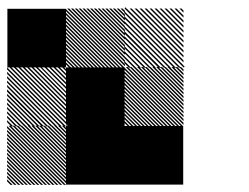

<svg xmlns="http://www.w3.org/2000/svg" viewBox="-21 -525 708 546"><path d="M167.5 -165.8 165.8 -167.5H167.5ZM167.5 -155 155 -167.5H160.8L167.5 -160.8ZM167.5 -144.2 144.2 -167.5H150L167.5 -150ZM167.5 -133.3 133.3 -167.5H139.2L167.5 -139.2ZM167.5 -122.5 122.5 -167.5H128.3L167.5 -128.3ZM167.5 -111.7 111.7 -167.5H117.5L167.5 -117.5ZM167.5 -100.8 100.8 -167.5H106.7L167.5 -106.7ZM167.5 -90 90 -167.5H95.8L167.5 -95.8ZM167.5 -79.2 79.2 -167.5H85L167.5 -85ZM167.5 -68.3 68.3 -167.5H74.2L167.5 -74.2ZM167.5 -57.5 57.5 -167.5H63.3L167.5 -63.3ZM167.5 -46.7 46.7 -167.5H52.5L167.5 -52.5ZM167.5 -35.8 35.8 -167.5H41.7L167.5 -41.7ZM167.5 -25 25 -167.5H30.8L167.5 -30.8ZM167.5 -14.2 14.2 -167.5H20L167.5 -20ZM167.5 -3.3 3.3 -167.5H9.2L167.5 -9.2ZM160.8 0.8 -0.8 -160.8V-166.7L166.7 0.8ZM150 0.8 -0.8 -150V-155.8L155.8 0.8ZM139.2 0.8 -0.8 -139.2V-145L145 0.8ZM128.3 0.8 -0.8 -128.3V-134.2L134.2 0.8ZM117.5 0.8 -0.8 -117.5V-123.3L123.3 0.8ZM106.7 0.8 -0.8 -106.7V-112.5L112.5 0.8ZM95.8 0.8 -0.8 -95.8V-101.7L101.7 0.8ZM85 0.8 -0.8 -85V-90.8L90.8 0.8ZM74.2 0.8 -0.8 -74.2V-80L80 0.8ZM63.3 0.8 -0.8 -63.3V-69.2L69.2 0.8ZM52.5 0.8 -0.8 -52.5V-58.3L58.3 0.8ZM41.7 0.8 -0.8 -41.7V-47.5L47.5 0.8ZM30.8 0.8 -0.8 -30.8V-36.7L36.7 0.8ZM20 0.8 -0.8 -20V-25.8L25.8 0.8ZM9.2 0.8 -0.8 -9.2V-15L15 0.8ZM167.5 -167.5H171.7L167.5 -171.7ZM500.8 -332.5 499.2 -334.2H500.8ZM500.8 -321.7 488.3 -334.2H494.2L500.8 -327.5ZM500.8 -310.8 477.5 -334.2H483.3L500.8 -316.7ZM500.8 -300 466.7 -334.2H472.5L500.8 -305.8ZM500.8 -289.2 455.8 -334.2H461.7L500.8 -295ZM500.8 -278.3 445 -334.2H450.8L500.8 -284.2ZM500.8 -267.5 434.2 -334.2H440L500.8 -273.3ZM500.8 -256.7 423.3 -334.2H429.2L500.8 -262.5ZM500.8 -245.8 412.5 -334.2H418.3L500.8 -251.7ZM500.8 -235 401.7 -334.2H407.5L500.8 -240.8ZM500.8 -224.2 390.8 -334.2H396.7L500.8 -230ZM500.8 -213.3 380 -334.2H385.8L500.8 -219.2ZM500.8 -202.5 369.2 -334.2H375L500.8 -208.3ZM500.8 -191.7 358.3 -334.2H364.2L500.8 -197.5ZM500.8 -180.8 347.5 -334.2H353.3L500.8 -186.7ZM500.8 -170 336.7 -334.2H342.5L500.8 -175.8ZM494.2 -165.8 332.5 -327.5V-333.3L500 -165.8ZM483.3 -165.8 332.5 -316.7V-322.5L489.2 -165.8ZM472.5 -165.8 332.5 -305.8V-311.7L478.3 -165.8ZM461.7 -165.8 332.5 -295V-300.8L467.5 -165.8ZM450.8 -165.8 332.5 -284.2V-290L456.7 -165.8ZM440 -165.8 332.5 -273.3V-279.2L445.8 -165.8ZM429.2 -165.8 332.5 -262.5V-268.3L435 -165.8ZM418.3 -165.8 332.5 -251.7V-257.5L424.2 -165.8ZM407.5 -165.8 332.5 -240.8V-246.7L413.3 -165.8ZM396.7 -165.8 332.5 -230V-235.8L402.5 -165.8ZM385.8 -165.8 332.5 -219.2V-225L391.7 -165.8ZM375 -165.8 332.5 -208.3V-214.2L380.8 -165.8ZM364.2 -165.8 332.5 -197.5V-203.3L370 -165.8ZM353.3 -165.8 332.5 -186.7V-192.5L359.2 -165.8ZM342.5 -165.8 332.5 -175.8V-181.7L348.3 -165.8ZM500.8 -334.2H505L500.8 -338.3ZM167.5 -321.7 155 -334.2H160.8L167.5 -327.5ZM167.5 -309.2 142.5 -334.2H148.3L167.5 -315ZM167.5 -296.7 130 -334.2H135.8L167.5 -302.5ZM167.5 -284.2 117.5 -334.2H123.3L167.5 -290ZM167.5 -271.7 105 -334.2H110.8L167.5 -277.5ZM167.5 -259.2 92.5 -334.2H97.5L167.5 -264.2ZM167.5 -246.7 80 -334.2H85.8L167.5 -252.5ZM167.5 -234.2 67.5 -334.2H73.3L167.5 -240ZM167.5 -221.7 55 -334.2H60.8L167.5 -227.5ZM167.5 -209.2 42.5 -334.2H48.3L167.5 -215ZM167.5 -196.7 30 -334.2H35.8L167.5 -202.5ZM167.5 -184.2 17.5 -334.2H23.3L167.5 -190ZM167.5 -171.7 5 -334.2H10.8L167.5 -177.5ZM160.8 -165.8 -0.8 -327.5V-333.3L166.7 -165.8ZM148.3 -165.8 -0.8 -315V-320.8L154.2 -165.8ZM135.8 -165.8 -0.8 -302.5V-308.3L141.7 -165.8ZM123.3 -165.8 -0.8 -290V-295.8L129.2 -165.8ZM110.8 -165.8 -0.8 -277.5V-283.3L116.7 -165.8ZM97.5 -165.8 -0.8 -264.2V-270.8L104.2 -165.8ZM85.8 -165.8 -0.8 -252.5V-258.3L91.7 -165.8ZM73.3 -165.8 -0.8 -240V-245.8L79.2 -165.8ZM60.8 -165.8 -0.8 -227.5V-233.3L66.7 -165.8ZM48.3 -165.8 -0.8 -215V-220.8L54.2 -165.8ZM35.8 -165.8 -0.8 -202.5V-208.3L41.7 -165.8ZM23.3 -165.8 -0.8 -190V-195.8L29.2 -165.8ZM10.8 -165.8 -0.8 -177.5V-183.3L16.7 -165.8ZM500.8 -489.2 489.2 -500.8H495L500.8 -495ZM500.8 -475 475 -500.8H480.8L500.8 -480.8ZM500.8 -460.8 460.8 -500.8H466.7L500.8 -466.7ZM500.8 -446.7 446.7 -500.8H452.5L500.8 -452.5ZM500.8 -432.5 432.5 -500.8H438.3L500.8 -438.3ZM500.8 -418.3 418.3 -500.8H424.2L500.8 -424.2ZM500.8 -404.2 404.2 -500.8H410L500.8 -410ZM500.8 -390 390 -500.8H395.8L500.8 -395.8ZM500.8 -375.8 375.8 -500.8H381.7L500.8 -381.7ZM500.8 -361.7 361.7 -500.8H367.5L500.8 -367.5ZM500.8 -347.5 347.5 -500.8H353.3L500.8 -353.3ZM500.8 -333.3 333.3 -500.8H339.2L500.8 -339.2ZM487.5 -332.5 332.5 -487.5V-493.3L493.3 -332.5ZM473.3 -332.5 332.5 -473.3V-479.2L479.2 -332.5ZM459.2 -332.5 332.5 -459.2V-465L465 -332.5ZM445 -332.5 332.5 -445V-450.8L450.8 -332.5ZM430 -332.5 332.5 -430V-436.7L436.7 -332.5ZM416.7 -332.5 332.5 -416.7V-422.5L422.5 -332.5ZM402.5 -332.5 332.5 -402.5V-408.3L408.3 -332.5ZM388.3 -332.5 332.5 -388.3V-394.2L394.2 -332.5ZM374.2 -332.5 332.5 -374.2V-380L380 -332.5ZM360 -332.5 332.5 -360V-365.8L365.8 -332.5ZM345.8 -332.5 332.5 -345.8V-351.7L351.7 -332.5ZM334.2 -499.2 332.5 -500.8H334.2ZM334.2 -488.3 321.7 -500.8H327.5L334.2 -494.2ZM334.2 -477.5 310.8 -500.8H316.7L334.2 -483.3ZM334.2 -466.7 300 -500.8H305.8L334.2 -472.5ZM334.2 -455.8 289.2 -500.8H295L334.2 -461.7ZM334.2 -445 278.3 -500.8H284.2L334.2 -450.8ZM334.2 -434.2 267.5 -500.8H273.3L334.2 -440ZM334.2 -423.3 256.7 -500.8H262.5L334.2 -429.2ZM334.2 -412.5 245.8 -500.8H251.7L334.2 -418.3ZM334.2 -401.7 235 -500.8H240.8L334.2 -407.5ZM334.2 -390.8 224.2 -500.8H230L334.2 -396.7ZM334.2 -380 213.3 -500.8H219.2L334.2 -385.8ZM334.2 -369.2 202.5 -500.8H208.3L334.2 -375ZM334.2 -358.3 191.7 -500.8H197.5L334.2 -364.2ZM334.2 -347.5 180.8 -500.8H186.7L334.2 -353.3ZM334.2 -336.7 170 -500.8H175.8L334.2 -342.5ZM327.5 -332.5 165.8 -494.2V-500L333.3 -332.5ZM316.7 -332.5 165.8 -483.3V-489.2L322.5 -332.5ZM305.8 -332.5 165.8 -472.5V-478.3L311.7 -332.5ZM295 -332.5 165.8 -461.7V-467.5L300.8 -332.5ZM284.2 -332.5 165.8 -450.8V-456.7L290 -332.5ZM273.3 -332.5 165.8 -440V-445.8L279.2 -332.5ZM262.5 -332.5 165.8 -429.2V-435L268.3 -332.5ZM251.7 -332.5 165.8 -418.3V-424.2L257.5 -332.5ZM240.8 -332.5 165.8 -407.5V-413.3L246.7 -332.5ZM230 -332.5 165.8 -396.7V-402.5L235.8 -332.5ZM219.2 -332.5 165.8 -385.8V-391.7L225 -332.5ZM208.3 -332.5 165.8 -375V-380.8L214.2 -332.5ZM197.5 -332.5 165.8 -364.2V-370L203.3 -332.5ZM186.7 -332.5 165.8 -353.3V-359.2L192.5 -332.5ZM175.8 -332.5 165.8 -342.5V-348.3L181.7 -332.5ZM334.2 -500.8H338.3L334.2 -505ZM333.3 -166.7H500V0H333.3ZM166.7 -166.7H500V0H166.7ZM166.7 -333.3H333.3V0H166.7ZM0 -500H166.7V-333.3H0Z"/></svg>

Font: 0xA000-Pixelated-Mono
Style: Pixelated-Mono
Weight: 400
Version: Version 0.1